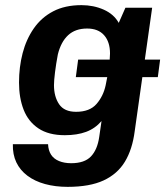

<svg xmlns="http://www.w3.org/2000/svg" viewBox="-20 -541 643 747"><path d="M275 -241 284 -309H603L594 -241ZM243 186Q195 186 155 175Q115 164 86.5 142.5Q58 121 43.5 90.5Q29 60 30 20H167Q168 44 178.5 60.5Q189 77 209.5 85.5Q230 94 257 94Q309 94 334 67.5Q359 41 366 -8L375 -70Q350 -41 315 -28Q280 -15 232 -15Q169 -15 129.5 -41.5Q90 -68 72 -114Q54 -160 54 -220Q54 -280 68 -334Q82 -388 111.5 -430.5Q141 -473 187 -497Q233 -521 297 -521Q344 -521 383.5 -503.5Q423 -486 442 -452L468 -511H572L504 -30Q495 40 466 88Q437 136 383 161Q329 186 243 186ZM276 -106Q329 -106 355.5 -136.5Q382 -167 391 -209Q399 -246 403.5 -280Q408 -314 408 -333Q408 -378 385 -404Q362 -430 319 -430Q273 -430 245 -404Q217 -378 205 -329Q198 -292 194 -259.5Q190 -227 190 -210Q190 -165 210 -135.5Q230 -106 276 -106Z"/></svg>

Font: Chivo Mono Medium SemiBold
Style: Italic
Weight: 600
Italic angle: -8.05°
Monospace: yes
Version: Version 1.008